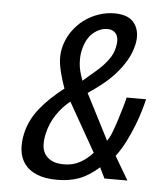

<svg xmlns="http://www.w3.org/2000/svg" viewBox="-52 -748 673 816"><g transform="rotate(5 284.5 -340.0)"><path d="M422 0H520L461.1 -100C476.5 -120.7 490.1 -142.7 501.8 -166C513.5 -189.3 523.9 -212.3 532.8 -235C541.7 -257.7 549.1 -279 555 -299C561 -319 565.6 -336.3 569 -351H486C483.6 -340.3 479.8 -326.2 474.7 -308.5C469.6 -290.8 464.1 -272.5 458 -253.5C452 -234.5 445.6 -216.5 439.1 -199.5C432.5 -182.5 425.8 -169.7 419.2 -161L319.2 -356C338.1 -368.7 357.3 -382.7 376.9 -398C396.4 -413.3 414.7 -430.3 431.7 -449C448.6 -467.7 463.4 -487.7 476 -509C488.6 -530.3 497.7 -553 503.2 -577C511.4 -612.3 507.4 -642.2 491.4 -666.5C475.3 -690.8 446 -703 403.3 -703C380.6 -703 358.1 -699.2 335.6 -691.5C313.2 -683.8 292.5 -672.8 273.5 -658.5C254.5 -644.2 238 -626.7 223.9 -606C209.8 -585.3 199.7 -562 193.7 -536C188.4 -512.7 188 -487.5 192.8 -460.5C197.6 -433.5 206.5 -402 219.5 -366C178.1 -334 144.3 -301.7 118.1 -269C91.9 -236.3 74.3 -200.7 65.4 -162C59.5 -136.7 57.8 -112.7 60.3 -90C62.7 -67.3 70 -47.7 82.2 -31C94.3 -14.3 111.9 -1.2 135 8.5C158.1 18.2 187.4 23 222.7 23C256.7 23 287.3 18 314.6 8C342 -2 370.3 -20 399.6 -46ZM379.4 -634C397.4 -634 410.4 -627.5 418.4 -614.5C426.4 -601.5 427.6 -583 422 -559C418.5 -543.7 413 -530 405.6 -518C398.1 -506 389.1 -494.2 378.4 -482.5C367.7 -470.8 355.1 -459 340.7 -447C326.3 -435 310.3 -421.3 292.7 -406C281.9 -434 275.8 -458.5 274.7 -479.5C273.5 -500.5 274.7 -518.7 278.3 -534C286.1 -568 299.6 -593.2 318.7 -609.5C337.8 -625.8 358 -634 379.4 -634ZM249.3 -313 367.2 -105C351.1 -87 333.1 -72.5 313.2 -61.5C293.3 -50.5 270.7 -45 245.4 -45C224 -45 206.7 -48.3 193.2 -55C179.7 -61.7 169.6 -70.5 162.8 -81.5C156 -92.5 152.4 -105.5 151.8 -120.5C151.3 -135.5 153 -151.7 157 -169C163.9 -199 175.7 -226.3 192.4 -251C209.1 -275.7 228.1 -296.3 249.3 -313Z"/></g></svg>

Font: Cabin Condensed
Style: Regular
Weight: 400
Italic angle: -13°
Designer: Pablo Impallari
Foundry: Pablo Impallari. www.impallari.com Igino Marini. www.ikern.com
Version: Version 1.006